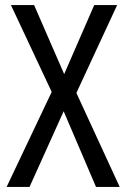

<svg xmlns="http://www.w3.org/2000/svg" viewBox="-20 -734 496 754"><path d="M450 0 280 -369 440 -714H350L232 -443L114 -714H23L183 -373L6 0H96L230 -297L357 0Z"/></svg>

Font: Noto Sans Georgian Condensed
Style: Regular
Weight: 400
Width: 3
Designer: Monotype Design Team, Akaki Razmadze
Foundry: Google LLC
Version: Version 2.005